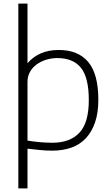

<svg xmlns="http://www.w3.org/2000/svg" viewBox="-20 -828 619 1068"><path d="M82 -808H133V-476Q162 -511 205.5 -530.5Q249 -550 307 -550Q415 -550 471 -483Q527 -416 527 -273Q527 -201 509 -148Q491 -95 458 -59.5Q425 -24 377.5 -7Q330 10 271 10Q233 10 197 6Q161 2 133 -1V220H82ZM272 -34Q369 -34 421.5 -89.5Q474 -145 474 -271Q474 -396 430.5 -450.5Q387 -505 299 -505Q266 -505 236 -495.5Q206 -486 183 -469Q160 -452 146.5 -427.5Q133 -403 133 -373V-46Q162 -41 198.5 -37.5Q235 -34 272 -34Z"/></svg>

Font: Encode Sans Normal
Style: ExtraLight
Weight: 200
Designer: Pablo Impallari, Andres Torresi
Foundry: Pablo Impallari, Andres Torresi
Version: Version 1.000; ttfautohint (v1.00) -l 8 -r 50 -G 200 -x 14 -